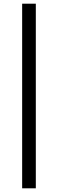

<svg xmlns="http://www.w3.org/2000/svg" viewBox="-20 -805 314 1040"><path d="M174 -785V215H100V-785Z"/></svg>

Font: Venryn Sans
Style: Regular
Weight: 400
Designer: Owen Earl, indestructible type* (font) & Cristiano Sobral (main changes)
Version: Version 3.600; ttfautohint (v1.8.3)